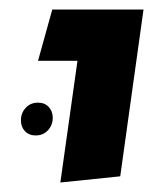

<svg xmlns="http://www.w3.org/2000/svg" viewBox="-20 -586 346 404"><path d="M143 -458H60L90 -566H282L233 -215L107 -202ZM91 -338Q91 -352 82.5 -361Q74 -370 60 -370Q44 -370 34 -359Q24 -348 24 -333Q24 -319 32.5 -310Q41 -301 55 -301Q71 -301 81 -312Q91 -323 91 -338Z"/></svg>

Font: FiraGO Medium
Style: Italic
Weight: 500
Italic angle: -8°
Designer: bBox Type GmbH
Foundry: bBox Type GmbH
Version: Version 1.001